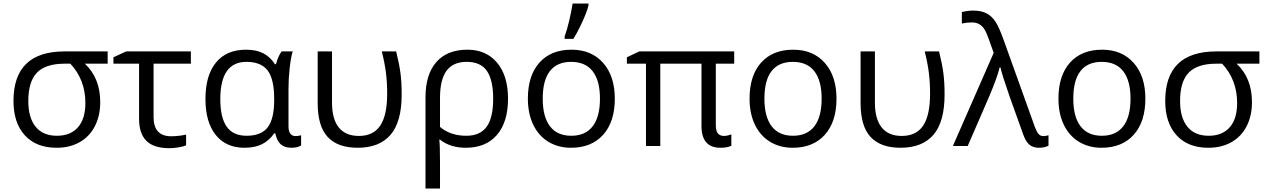

<svg xmlns="http://www.w3.org/2000/svg" viewBox="-20 -826 7167 1086"><path d="M546.9 -248Q546.9 -171.4 516.8 -112.5Q486.8 -53.7 430.9 -22Q375 9.8 299.8 9.8Q185.1 9.8 120.6 -60.5Q56.2 -130.9 56.2 -254.9Q56.2 -535.2 345.2 -535.2H588.9V-465.8H460Q546.9 -384.3 546.9 -248ZM140.1 -254.9Q140.1 -160.2 181.6 -109.1Q223.1 -58.1 301.8 -58.1Q379.4 -58.1 421.1 -106.2Q462.9 -154.3 462.9 -243.2Q462.9 -375 377.9 -465.8H346.2Q237.8 -465.8 189 -415Q140.1 -364.3 140.1 -254.9Z M1059.6 -535.2V-465.8H848.6V-164.1Q848.6 -55.2 948.7 -55.2Q971.7 -55.2 995.6 -58.3Q1019.5 -61.5 1032.7 -64.9V-3.9Q1015.6 3.4 988.5 7.8Q961.4 12.2 938 12.2Q849.6 12.2 808.1 -29.3Q766.6 -70.8 766.6 -153.8V-465.8H621.6V-502L693.8 -535.2Z M1375 -58.1Q1457.5 -58.1 1494.1 -105.7Q1530.8 -153.3 1530.8 -259.8V-267.1Q1530.8 -378.9 1493.7 -427.5Q1456.5 -476.1 1374 -476.1Q1226.1 -476.1 1226.1 -265.1Q1226.1 -161.6 1262 -109.9Q1297.9 -58.1 1375 -58.1ZM1362.8 9.8Q1258.3 9.8 1200.2 -62.7Q1142.1 -135.3 1142.1 -266.1Q1142.1 -399.9 1201.7 -472.4Q1261.2 -544.9 1371.1 -544.9Q1430.2 -544.9 1469.5 -524.4Q1508.8 -503.9 1535.2 -462.9H1541Q1552.7 -507.8 1572.8 -535.2H1635.7Q1625.5 -502.9 1618.7 -442.9Q1611.8 -382.8 1611.8 -326.2V-111.8Q1611.8 -56.2 1652.8 -56.2Q1667 -56.2 1683.1 -61V-2.9Q1660.6 9.8 1628.9 9.8Q1589.4 9.8 1567.6 -10Q1545.9 -29.8 1537.1 -71.8H1530.8Q1502 -29.8 1461.2 -10Q1420.4 9.8 1362.8 9.8Z M2002.9 9.8Q1890.1 9.8 1833.5 -51.3Q1776.9 -112.3 1776.9 -242.2V-535.2H1857.9V-246.1Q1857.9 -152.3 1896.5 -104.7Q1935.1 -57.1 2009.8 -57.1Q2091.3 -57.1 2130.6 -115.2Q2169.9 -173.3 2169.9 -295.9Q2169.9 -359.4 2163.1 -414.1Q2156.2 -468.8 2139.6 -535.2H2220.7Q2238.3 -464.8 2245.1 -412.6Q2252 -360.4 2252 -292Q2252 -136.7 2189 -63.5Q2126 9.8 2002.9 9.8Z M2853.5 -268.1Q2853.5 -135.7 2791 -63Q2728.5 9.8 2614.7 9.8Q2527.3 9.8 2468.8 -36.1H2464.8Q2468.8 -6.3 2468.8 97.2V240.2H2386.7V-274.9Q2386.7 -404.8 2448 -474.9Q2509.3 -544.9 2623.5 -544.9Q2730.5 -544.9 2792 -470.9Q2853.5 -397 2853.5 -268.1ZM2619.6 -476.1Q2542.5 -476.1 2505.6 -425.5Q2468.8 -375 2468.8 -272.9V-107.9Q2528.3 -58.1 2617.7 -58.1Q2695.3 -58.1 2732.4 -108.9Q2769.5 -159.7 2769.5 -268.1Q2769.5 -372.6 2734.4 -424.3Q2699.2 -476.1 2619.6 -476.1Z M3457.5 -268.1Q3457.5 -137.2 3391.6 -63.7Q3325.7 9.8 3209.5 9.8Q3137.7 9.8 3082 -23.9Q3026.4 -57.6 2996.1 -120.6Q2965.8 -183.6 2965.8 -268.1Q2965.8 -398.9 3031.2 -471.9Q3096.7 -544.9 3212.9 -544.9Q3325.2 -544.9 3391.4 -470.2Q3457.5 -395.5 3457.5 -268.1ZM3049.8 -268.1Q3049.8 -165.5 3090.8 -111.8Q3131.8 -58.1 3211.4 -58.1Q3291 -58.1 3332.3 -111.6Q3373.5 -165 3373.5 -268.1Q3373.5 -370.1 3332.3 -423.1Q3291 -476.1 3210.4 -476.1Q3130.9 -476.1 3090.3 -423.8Q3049.8 -371.6 3049.8 -268.1ZM3173.8 -620.1Q3187 -655.3 3200 -710.7Q3212.9 -766.1 3218.8 -806.2H3308.6V-794.9Q3299.8 -758.8 3273.2 -700.9Q3246.6 -643.1 3222.7 -606H3173.8Z M4074.7 -57.1Q4093.3 -57.1 4116.7 -65.9V-2Q4095.7 9.8 4054.7 9.8Q3947.8 9.8 3947.8 -113.8V-465.8H3714.8V0H3633.8V-465.8H3525.9V-502L3595.7 -535.2H4132.8V-465.8H4028.8V-120.1Q4028.8 -84 4041.3 -70.6Q4053.7 -57.1 4074.7 -57.1Z M4711.4 -268.1Q4711.4 -137.2 4645.5 -63.7Q4579.6 9.8 4463.4 9.8Q4391.6 9.8 4335.9 -23.9Q4280.3 -57.6 4250 -120.6Q4219.7 -183.6 4219.7 -268.1Q4219.7 -398.9 4285.2 -471.9Q4350.6 -544.9 4466.8 -544.9Q4579.1 -544.9 4645.3 -470.2Q4711.4 -395.5 4711.4 -268.1ZM4303.7 -268.1Q4303.7 -165.5 4344.7 -111.8Q4385.7 -58.1 4465.3 -58.1Q4544.9 -58.1 4586.2 -111.6Q4627.4 -165 4627.4 -268.1Q4627.4 -370.1 4586.2 -423.1Q4544.9 -476.1 4464.4 -476.1Q4384.8 -476.1 4344.2 -423.8Q4303.7 -371.6 4303.7 -268.1Z M5073.7 9.8Q4960.9 9.8 4904.3 -51.3Q4847.7 -112.3 4847.7 -242.2V-535.2H4928.7V-246.1Q4928.7 -152.3 4967.3 -104.7Q5005.9 -57.1 5080.6 -57.1Q5162.1 -57.1 5201.4 -115.2Q5240.7 -173.3 5240.7 -295.9Q5240.7 -359.4 5233.9 -414.1Q5227.1 -468.8 5210.4 -535.2H5291.5Q5309.1 -464.8 5315.9 -412.6Q5322.8 -360.4 5322.8 -292Q5322.8 -136.7 5259.8 -63.5Q5196.8 9.8 5073.7 9.8Z M5369.6 0 5600.6 -526.9 5572.3 -606Q5557.6 -647.5 5545.4 -664.6Q5533.2 -681.6 5516.8 -690.4Q5500.5 -699.2 5476.6 -699.2Q5448.2 -699.2 5420.4 -692.9V-757.8Q5453.6 -766.1 5484.4 -766.1Q5528.8 -766.1 5558.3 -751.5Q5587.9 -736.8 5609.4 -705.1Q5630.9 -673.3 5657.2 -599.1L5834.5 -105Q5843.8 -81.1 5854 -68.6Q5864.3 -56.2 5881.3 -56.2Q5894.5 -56.2 5910.6 -61V-2Q5887.2 9.8 5857.4 9.8Q5821.3 9.8 5801 -8.8Q5780.8 -27.3 5766.6 -67.9L5690.4 -280.8Q5649.4 -397.9 5638.7 -444.8H5634.3Q5620.6 -388.2 5577.6 -286.1L5453.6 0Z M6458.5 -268.1Q6458.5 -137.2 6392.6 -63.7Q6326.7 9.8 6210.4 9.8Q6138.7 9.8 6083 -23.9Q6027.3 -57.6 5997.1 -120.6Q5966.8 -183.6 5966.8 -268.1Q5966.8 -398.9 6032.2 -471.9Q6097.7 -544.9 6213.9 -544.9Q6326.2 -544.9 6392.3 -470.2Q6458.5 -395.5 6458.5 -268.1ZM6050.8 -268.1Q6050.8 -165.5 6091.8 -111.8Q6132.8 -58.1 6212.4 -58.1Q6292 -58.1 6333.3 -111.6Q6374.5 -165 6374.5 -268.1Q6374.5 -370.1 6333.3 -423.1Q6292 -476.1 6211.4 -476.1Q6131.8 -476.1 6091.3 -423.8Q6050.8 -371.6 6050.8 -268.1Z M7061.5 -248Q7061.5 -171.4 7031.5 -112.5Q7001.5 -53.7 6945.6 -22Q6889.6 9.8 6814.5 9.8Q6699.7 9.8 6635.3 -60.5Q6570.8 -130.9 6570.8 -254.9Q6570.8 -535.2 6859.9 -535.2H7103.5V-465.8H6974.6Q7061.5 -384.3 7061.5 -248ZM6654.8 -254.9Q6654.8 -160.2 6696.3 -109.1Q6737.8 -58.1 6816.4 -58.1Q6894 -58.1 6935.8 -106.2Q6977.5 -154.3 6977.5 -243.2Q6977.5 -375 6892.6 -465.8H6860.8Q6752.4 -465.8 6703.6 -415Q6654.8 -364.3 6654.8 -254.9Z"/></svg>

Font: HunimalSansv1.5
Style: Regular
Weight: 400
Foundry: Ascender Corporation
Version: Version 1.10